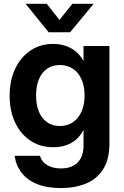

<svg xmlns="http://www.w3.org/2000/svg" viewBox="-20 -751 632 982"><path d="M291.5 210.9Q220.7 210.9 170.4 190.7Q120.1 170.4 91.1 133.3Q62 96.2 54.7 45.9H184.6Q190.4 66.9 205.1 81.1Q219.7 95.2 241.7 102.8Q263.7 110.4 291.5 110.4Q346.7 110.4 377 80.3Q407.2 50.3 407.2 -6.8V-85.9H406.7Q391.1 -55.7 367.9 -36.1Q344.7 -16.6 315.7 -7.3Q286.6 2 252.4 2Q185.5 2 135.3 -31.7Q85 -65.4 57.1 -124.8Q29.3 -184.1 29.3 -260.7Q29.3 -338.9 57.4 -398.7Q85.4 -458.5 135.7 -492.4Q186 -526.4 252 -526.4Q285.6 -526.4 314.5 -516.8Q343.3 -507.3 366.9 -488.3Q390.6 -469.2 406.7 -439.9H407.2V-515.6H539.6V-16.6Q539.6 64 507.8 114.3Q476.1 164.6 419.9 187.7Q363.8 210.9 291.5 210.9ZM285.6 -106.4Q324.2 -106.4 352.8 -125.7Q381.3 -145 397 -180.2Q412.6 -215.3 412.6 -262.7Q412.6 -310.1 397 -345.2Q381.3 -380.4 352.8 -399.4Q324.2 -418.5 285.6 -418.5Q249.5 -418.5 222.2 -400.4Q194.8 -382.3 179.7 -347.4Q164.6 -312.5 164.6 -262.7Q164.6 -212.9 179.7 -178Q194.8 -143.1 222.2 -124.8Q249.5 -106.4 285.6 -106.4ZM219.2 -731.4 284.2 -648.9 349.6 -731.4H458.5V-731L338.4 -585.9H229L111.3 -731V-731.4Z"/></svg>

Font: Inter Cardless Display
Style: Bold
Weight: 700
Designer: Rasmus Andersson
Foundry: rsms
Version: Version 4.001;git-9221beed3